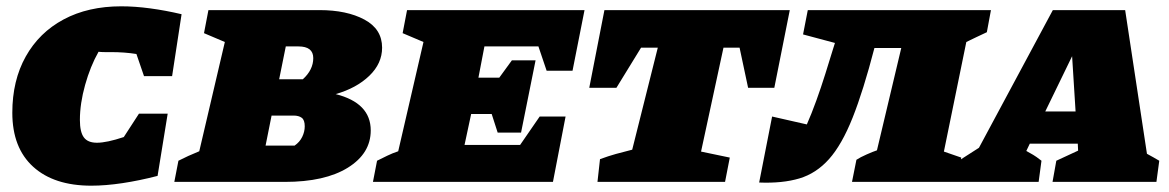

<svg xmlns="http://www.w3.org/2000/svg" viewBox="-20 -576 3701 608"><path d="M269 12Q151 12 85 -48Q19 -108 19 -219Q19 -321 61.5 -397Q104 -473 181.5 -514.5Q259 -556 364 -556Q407 -556 455.5 -549.5Q504 -543 555 -531L525 -335H436L412 -405Q375 -411 331 -411Q321 -411 311.5 -411Q302 -411 292 -412Q266 -366 249.5 -307Q233 -248 233 -196Q233 -158 245.5 -141Q258 -124 287 -124Q318 -124 372 -142L420 -216H511L479 -19Q421 -4 367.5 4Q314 12 269 12Z M532 0 545 -67Q574 -82 611 -97L692 -443L626 -471L640 -544H992Q1078 -544 1134 -514Q1190 -484 1190 -425Q1190 -375 1149.5 -336Q1109 -297 1043 -278Q1154 -250 1154 -163Q1154 -90 1081.5 -45Q1009 0 882 0ZM925 -429H885L864 -325H939Q972 -355 972 -392Q972 -429 925 -429ZM821 -115H913Q929 -126 937 -142.5Q945 -159 945 -176Q945 -196 935.5 -203Q926 -210 910 -210H840Z M1161 0 1174 -67Q1190 -75 1206.5 -83Q1223 -91 1241 -97L1321 -443L1255 -471L1269 -544H1831L1793 -352H1711L1685 -429H1514L1495 -330H1561L1601 -385H1676L1630 -156H1556L1537 -215H1472L1451 -117H1627L1689 -207H1771L1731 0Z M2481 -544 2432 -298H2349L2322 -425H2271L2200 -96L2291 -77L2276 0H1872L1880 -72Q1907 -82 1930.5 -88.5Q1954 -95 1982 -102L2063 -425H2010L1932 -298H1846L1894 -544Z M2384 2 2425 -207 2535 -182Q2550 -216 2565 -257.5Q2580 -299 2593.5 -342Q2607 -385 2618 -421L2624 -440L2523 -467L2538 -544H3118L3105 -474Q3086 -465 3071 -458Q3056 -451 3040 -443L2969 -96L3024 -77L3010 0H2678L2692 -70Q2704 -78 2724.5 -87Q2745 -96 2757 -100L2834 -424H2749Q2714 -289 2680 -203.5Q2646 -118 2605.5 -72.5Q2565 -27 2511.5 -11Q2458 5 2384 2Z M3612 -89Q3623 -83 3632 -78Q3641 -73 3651 -67L3642 0H3313L3325 -67L3394 -99L3393 -121H3241L3230 -98Q3244 -90 3252 -85.5Q3260 -81 3278 -67L3269 0H3004L3016 -67L3080 -108L3314 -544H3543ZM3290 -223H3386L3375 -398Z"/></svg>

Font: Piazzolla SC Black
Style: Italic
Weight: 900
Italic angle: -11.3°
Designer: Juan Pablo del Peral
Foundry: Huerta Tipografica
Version: Version 1.330